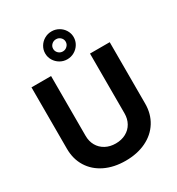

<svg xmlns="http://www.w3.org/2000/svg" viewBox="-222 -1095 1147 1243"><g transform="rotate(-30 352.0 -473.0)"><path d="M644.5 -707V-248Q644.5 -171.4 607.9 -112.8Q571.3 -54.2 504.9 -22.2Q438.5 9.8 351.6 9.8Q264.6 9.8 198.5 -22.2Q132.3 -54.2 95.9 -112.8Q59.6 -171.4 59.6 -248V-707H206.1V-259.8Q206.1 -219.2 224.1 -187.3Q242.2 -155.3 275.4 -137.2Q308.6 -119.1 351.6 -119.1Q395 -119.1 428.2 -137.2Q461.4 -155.3 479.2 -187.3Q497.1 -219.2 497.1 -259.8V-707ZM246.1 -852.5Q246.1 -880.4 260.5 -904.3Q274.9 -928.2 299.3 -942.1Q323.7 -956.1 352.5 -956.1Q381.3 -956.1 405.8 -942.1Q430.2 -928.2 444.6 -904.3Q459 -880.4 459 -852.5Q459 -824.2 444.6 -800.3Q430.2 -776.4 405.8 -762.2Q381.3 -748 352.5 -748Q323.7 -748 299.3 -762.2Q274.9 -776.4 260.5 -800.3Q246.1 -824.2 246.1 -852.5ZM399.4 -852.5Q399.4 -871.1 385.7 -884.3Q372.1 -897.5 352.5 -897.5Q333 -897.5 319.3 -884.3Q305.7 -871.1 305.7 -852.5Q305.7 -833.5 319.3 -820.1Q333 -806.6 352.5 -806.6Q371.6 -806.6 385.5 -820.1Q399.4 -833.5 399.4 -852.5Z"/></g></svg>

Font: Pretendard Std
Style: Bold
Weight: 700
Designer: Base glyphs from Inter by Rasmus Andersson; Hangeul glyphs from Noto Sans CJK(Source Han Sans) by Jang Soo-young and Kan
Foundry: Kil Hyung-jin
Version: Version 1.309